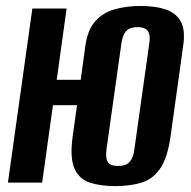

<svg xmlns="http://www.w3.org/2000/svg" viewBox="-20 -620 647 652"><path d="M371 12Q321.8 12 285.3 0.3Q248.9 -11.5 232.8 -47.8Q216.8 -84.1 226.8 -156.8L241.6 -262.8H159.8L123.2 0H6.9L89.9 -591H206.2L172.6 -349H254.1L270 -465.6Q277.7 -518.5 303.1 -547.5Q328.5 -576.5 368.3 -588.1Q408.1 -599.7 457.7 -599.7Q507.9 -599.7 542.7 -588Q577.5 -576.2 593.7 -547.2Q609.9 -518.2 602.2 -465.6L559.3 -157.5Q549 -83.8 523.7 -47.5Q498.5 -11.1 460 0.4Q421.6 12 371 12ZM381.2 -56.5Q395.1 -56.5 406.1 -60.5Q417 -64.6 425.2 -76.9Q433.3 -89.1 436.2 -112.2L486.9 -472Q490.5 -495.8 485.6 -507.7Q480.8 -519.6 470.9 -523.7Q461.1 -527.8 447.2 -527.8Q433.6 -527.8 422.3 -523.7Q411 -519.6 403.4 -507.7Q395.8 -495.8 392.2 -472L341.5 -112.2Q338.9 -89.1 342.9 -76.9Q346.9 -64.6 357.1 -60.5Q367.3 -56.5 381.2 -56.5Z"/></svg>

Font: Alumni Sans Thin
Style: Italic
Weight: 100
Italic angle: -8°
Designer: Robert E. Leuschke
Foundry: Robert E. Leuschke
Version: Version 1.016